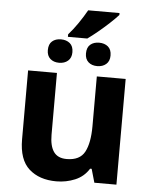

<svg xmlns="http://www.w3.org/2000/svg" viewBox="-59 -930 775 988"><g transform="rotate(5 328.5 -435.5)"><path d="M579 -546V0H465L445 -70H437Q411 -28 365.5 -9Q320 10 269 10Q181 10 128 -37.5Q75 -85 75 -190V-546H224V-227Q224 -169 245 -139Q266 -109 312 -109Q380 -109 405 -155.5Q430 -202 430 -289V-546ZM264 -736V-749Q289 -777 313 -812Q337 -847 356 -881H518V-871Q500 -851 473 -826Q446 -801 417 -777Q388 -753 364 -736ZM230 -599Q202 -599 184.5 -614.5Q167 -630 167 -659Q167 -690 184.5 -705Q202 -720 230 -720Q258 -720 276 -705Q294 -690 294 -659Q294 -630 276 -614.5Q258 -599 230 -599ZM427 -599Q399 -599 381.5 -614.5Q364 -630 364 -659Q364 -690 381.5 -705Q399 -720 427 -720Q455 -720 473 -705Q491 -690 491 -659Q491 -630 473 -614.5Q455 -599 427 -599Z"/></g></svg>

Font: Noto IKEA Arabic
Style: Bold
Weight: 700
Designer: Monotype Design Team
Foundry: Monotype Imaging Inc.
Version: Version 1.200